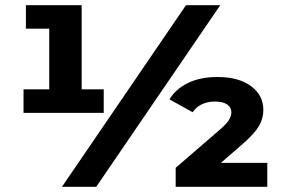

<svg xmlns="http://www.w3.org/2000/svg" viewBox="-20 -720 1088 740"><path d="M70.7 -375.6H206.9L169.8 -326.4V-658.8L223.1 -609.4H79.8V-700H294.7V-326.4L257.6 -375.6H379.8V-285H70.7ZM696.8 -700H828.9L350.9 0H218.8ZM657.1 -73.2 826.3 -219.4Q852.7 -241.8 862.2 -257.4Q871.7 -273.1 871.7 -287.2Q871.7 -306 855.7 -317.3Q839.7 -328.6 808.1 -328.6Q779.8 -328.6 757.7 -317.9Q735.6 -307.2 722.4 -287.4L633.1 -337.1Q657.4 -377.2 704.6 -400.2Q751.7 -423.2 818.6 -423.2Q899.8 -423.2 947.4 -388.1Q995 -353 995 -296.1Q995 -264.1 978.7 -235.3Q962.3 -206.4 916.3 -165.9L783.7 -51L760.4 -92.2H1010.2V0H657.1Z"/></svg>

Font: iiserrat Thin
Style: Regular
Weight: 100
Designer: Akira Ohta
Foundry: Akira Ohta
Version: Version 1.200;Glyphs 3.3.1 (3343)